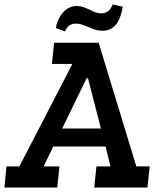

<svg xmlns="http://www.w3.org/2000/svg" viewBox="-39 -842 709 862"><path d="M-10 -95H48L286 -555H194L204 -650H404L573 -95H633L623 0H384L394 -95H457L435 -184H200L157 -95H228L218 0H-19ZM212 -716Q213 -729 219.5 -746Q226 -763 237.5 -778.5Q249 -794 266 -804.5Q283 -815 305 -815Q321 -815 335.5 -810Q350 -805 363 -798.5Q376 -792 389 -787Q402 -782 416 -782Q430 -782 443.5 -790Q457 -798 467 -822L512 -812Q509 -791 502.5 -771.5Q496 -752 485.5 -737Q475 -722 459 -713Q443 -704 421 -704Q403 -704 388 -709Q373 -714 359 -720Q345 -726 331 -731Q317 -736 301 -736Q286 -736 274 -729Q262 -722 253 -701ZM350 -491 240 -265H414L356 -491Z"/></svg>

Font: Zilla Slab SemiBold
Style: Regular
Weight: 600
Designer: Typotheque.com
Foundry: Typotheque type foundry
Version: Version 1.0; 2017